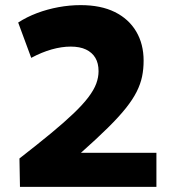

<svg xmlns="http://www.w3.org/2000/svg" viewBox="-20 -730 680 750"><path d="M56 -111Q128 -167 180 -210Q232 -253 268 -287.5Q304 -322 325.5 -350.5Q347 -379 356 -403.5Q365 -428 365 -452Q365 -483 352.5 -504Q340 -525 316 -536.5Q292 -548 256 -548Q221 -548 182 -537Q143 -526 102 -504L51 -642Q85 -664 125 -679Q165 -694 208.5 -702Q252 -710 295 -710Q374 -710 428.5 -683Q483 -656 512 -607Q541 -558 541 -493Q541 -460 535 -431Q529 -402 514 -372Q499 -342 472 -308Q445 -274 401.5 -231Q358 -188 296 -133H591V0H58Z"/></svg>

Font: Georama ExtraCondensed Thin
Style: Bold
Weight: 700
Version: Version 1.001